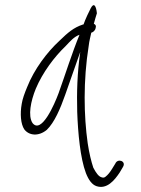

<svg xmlns="http://www.w3.org/2000/svg" viewBox="-20 -581 550 751"><path d="M65 -175C58 -136 61 -96 75 -75C93 -51 130 -46 163 -73C193 -102 216 -156 235 -210C255 -265 274 -323 294 -378C282 -296 280 -219 282 -143C285 -60 294 38 316 96C327 124 340 141 357 147C398 161 428 124 448 94L461 72C475 49 440 37 431 59L418 80C410 93 402 103 393 110C389 114 382 115 376 112C366 109 356 96 345 75C337 51 329 19 323 -21C308 -127 305 -265 327 -402C329 -421 334 -438 337 -453C344 -455 352 -461 354 -471C357 -480 354 -485 347 -488C352 -505 355 -518 359 -529C356 -559 347 -572 335 -549C329 -538 313 -504 307 -486C306 -485 305 -485 304 -485C268 -473 246 -454 213 -422C165 -378 114 -311 86 -240C76 -216 68 -194 65 -175ZM120 -234C147 -298 193 -359 236 -400C255 -420 269 -437 291 -445C262 -375 236 -291 209 -216C193 -173 142 -55 107 -100C89 -128 100 -185 120 -234Z"/></svg>

Font: Stray Cat
Style: CnObl
Weight: 400
Version: Version 1.0